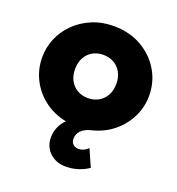

<svg xmlns="http://www.w3.org/2000/svg" viewBox="-136 -640 901 976"><g transform="rotate(20 314.5 -152.5)"><path d="M328.5 225Q274.5 225 240.5 193Q206.5 161 206.5 111.5Q206.5 81 217.8 55Q229 29 250 8.5Q182.5 -5 132 -43.5Q81.5 -82 53.5 -137.5Q25.5 -193 25.5 -257.5Q25.5 -311.5 46.5 -360.5Q67.5 -409.5 106.2 -447.5Q145 -485.5 198 -507.8Q251 -530 314.5 -530Q399.5 -530 464.8 -492.8Q530 -455.5 566.8 -393.8Q603.5 -332 603.5 -257.5Q603.5 -197 576.8 -142.5Q550 -88 501.8 -48.8Q453.5 -9.5 388.5 6.5Q354 14.5 335.2 33Q316.5 51.5 316.5 77.5Q316.5 96 327.5 107.2Q338.5 118.5 358.5 118.5Q372 118.5 385.5 112.2Q399 106 409.5 95.5L450 187.5Q424 205.5 392.8 215.2Q361.5 225 328.5 225ZM314.5 -140.5Q346 -140.5 371.2 -154.8Q396.5 -169 411.2 -195.2Q426 -221.5 426 -257.5Q426 -293.5 411.5 -319.8Q397 -346 371.8 -360.2Q346.5 -374.5 314.5 -374.5Q282.5 -374.5 257.2 -360.2Q232 -346 217.5 -319.8Q203 -293.5 203 -257.5Q203 -221.5 217.5 -195.2Q232 -169 257.5 -154.8Q283 -140.5 314.5 -140.5Z"/></g></svg>

Font: Geologica ExtraBold
Style: Regular
Weight: 800
Designer: Sindre Bremnes, Frode Helland
Foundry: Monokrom Skriftforlag AS
Version: Version 1.010;gftools[0.9.28]